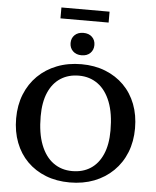

<svg xmlns="http://www.w3.org/2000/svg" viewBox="-65 -1066 920 1132"><g transform="rotate(5 395.0 -500.0)"><path d="M399.5 -688.5Q477.5 -688.5 541.2 -663.2Q605 -638 651 -592Q697 -546 721.8 -481.8Q746.5 -417.5 746.5 -339Q746.5 -261 720.8 -196.5Q695 -132 647.2 -85.2Q599.5 -38.5 534.5 -13.2Q469.5 12 390 12Q312 12 248.2 -13Q184.5 -38 138.5 -84Q92.5 -130 67.8 -194.5Q43 -259 43 -337Q43 -415.5 68.8 -479.8Q94.5 -544 142 -590.8Q189.5 -637.5 255 -663Q320.5 -688.5 399.5 -688.5ZM399 -56Q461.5 -56 507.2 -85.5Q553 -115 578.2 -172.5Q603.5 -230 603.5 -314Q603.5 -414.5 577 -482.5Q550.5 -550.5 502.5 -585.2Q454.5 -620 390.5 -620Q328.5 -620 282.5 -590.5Q236.5 -561 211.2 -503.5Q186 -446 186 -362Q186 -262 212.5 -193.8Q239 -125.5 287 -90.8Q335 -56 399 -56ZM394.5 -741Q362.5 -741 343.2 -759.8Q324 -778.5 324 -807.5Q324 -836.5 343.2 -855Q362.5 -873.5 394.5 -873.5Q427 -873.5 446 -855Q465 -836.5 465 -807.5Q465 -778.5 446 -759.8Q427 -741 394.5 -741ZM252 -947V-1011.5H537V-947Z"/></g></svg>

Font: Newsreader 16pt 16pt SemiBold
Style: Regular
Weight: 600
Version: Version 1.003